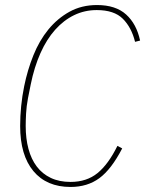

<svg xmlns="http://www.w3.org/2000/svg" viewBox="-20 -730 577 762"><path d="M260 12Q165 12 112.5 -51Q60 -114 60 -230Q60 -269 64 -309Q68 -349 76 -388Q89 -452 112.5 -510.5Q136 -569 172 -613Q208 -657 256 -683.5Q304 -710 365 -710Q439 -710 480.5 -672.5Q522 -635 536 -569L516 -564Q502 -621 467.5 -655.5Q433 -690 364 -690Q316 -690 274.5 -670Q233 -650 199 -612Q165 -574 140.5 -519Q116 -464 102 -395L91 -340Q85 -308 83.5 -279.5Q82 -251 82 -230Q82 -180 93 -139Q104 -98 126 -69Q148 -40 181.5 -24Q215 -8 260 -8Q324 -8 367 -43Q410 -78 446 -151L465 -141Q422 -58 374.5 -23Q327 12 260 12Z"/></svg>

Font: IBM Plex Sans Condensed Thin
Style: Italic
Weight: 100
Width: 3
Italic angle: -11°
Designer: Mike Abbink, Paul van der Laan, Pieter van Rosmalen
Foundry: Bold Monday
Version: Version 1.3